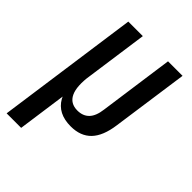

<svg xmlns="http://www.w3.org/2000/svg" viewBox="-210 -638 916 916"><g transform="rotate(45 248.0 -180.0)"><path d="M472 -540 417 -151Q406 -70 368.5 -31Q331 8 265 8Q178 8 142.5 -55Q107 -118 125 -244L133 -299L160 -230Q148 -148 167 -108Q186 -68 234 -68Q271 -68 293 -90.5Q315 -113 321 -161L374 -540ZM204 -540 152 -170 103 180H5L106 -540Z"/></g></svg>

Font: Pathway Extreme Condensed Medium
Style: Italic
Weight: 500
Width: 3
Italic angle: -8°
Version: Version 1.001;gftools[0.9.26]